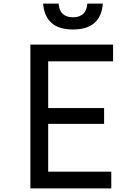

<svg xmlns="http://www.w3.org/2000/svg" viewBox="-20 -1048 740 1068"><path d="M149 0V-800H609V-707H248V-447H559V-359H248V-93H599V0ZM306 -1028Q312 -952 386 -952Q460 -952 466 -1028H552Q541 -884 386 -884Q231 -884 220 -1028Z"/></svg>

Font: Martian Mono Light
Style: Regular
Weight: 300
Monospace: yes
Designer: Roman Shamin
Foundry: Evil Martians
Version: Version 1.000; ttfautohint (v1.8.4.7-5d5b)